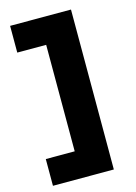

<svg xmlns="http://www.w3.org/2000/svg" viewBox="-127 -792 702 988"><g transform="rotate(-15 224.0 -298.0)"><path d="M352.9 -724V128H28.6V-14.4H182.6V-581.6H28.6V-724Z"/></g></svg>

Font: Science Gothic
Style: Regular
Weight: 400
Designer: Thomas Phinney, Vassil Kateliev, Brandon Buerkle
Foundry: Font Detective LLC
Version: Version 1.018